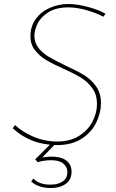

<svg xmlns="http://www.w3.org/2000/svg" viewBox="-20 -723 586 966"><path d="M326 -686Q261 -686 222 -660.5Q183 -635 168 -602Q153 -569 153 -544Q153 -508 174 -481.5Q195 -455 226.5 -436.5Q258 -418 312 -392Q369 -366 404 -344.5Q439 -323 463.5 -288.5Q488 -254 488 -204Q488 -158 465.5 -109Q443 -60 393 -26.5Q343 7 266 7H253L193 69Q221 65 238 65Q288 65 314 85Q340 105 340 141Q340 181 311 202Q282 223 235 223Q204 223 178 214Q152 205 137 190L148 175Q160 189 181.5 197.5Q203 206 233 206Q273 206 296 189.5Q319 173 319 143Q319 117 298.5 100Q278 83 237 83Q220 83 200 86Q180 89 170 93L157 79L231 5Q169 -1 122 -24.5Q75 -48 44 -78L56 -94Q89 -61 146.5 -36Q204 -11 268 -11Q333 -11 378 -39.5Q423 -68 445.5 -111.5Q468 -155 468 -200Q468 -246 445 -278.5Q422 -311 387 -332.5Q352 -354 298 -378Q245 -401 211.5 -421.5Q178 -442 155.5 -471Q133 -500 133 -540Q133 -589 159 -626Q185 -663 229.5 -683Q274 -703 327 -703Q370 -702 421.5 -688.5Q473 -675 511 -654L500 -639Q466 -657 418.5 -671Q371 -685 326 -686Z"/></svg>

Font: Josefin Sans Thin
Style: Italic
Weight: 200
Italic angle: -7°
Designer: Santiago Orozco
Foundry: Typemade
Version: Version 2.000